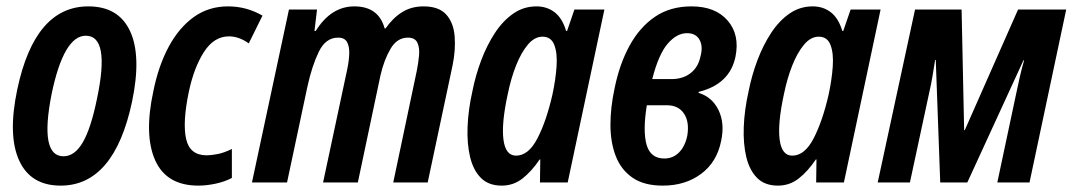

<svg xmlns="http://www.w3.org/2000/svg" viewBox="-20 -572 3363 602"><path d="M170 10Q76 10 40 -69Q4 -148 34 -291Q89 -552 257 -552Q352 -552 388 -474Q424 -396 394 -253Q338 10 170 10ZM179 -82Q214 -82 239.5 -125.5Q265 -169 284 -262Q326 -460 249 -460Q180 -460 142 -278Q103 -82 179 -82Z M602 10Q502 10 466.5 -69.5Q431 -149 461 -287Q477 -366 509 -425.5Q541 -485 587.5 -518.5Q634 -552 695 -552Q753 -552 803 -523L760 -436Q729 -458 698 -458Q651 -458 619.5 -409Q588 -360 572 -284Q552 -188 563.5 -136.5Q575 -85 628 -85Q642 -85 662.5 -89Q683 -93 707 -105V-14Q684 -2 655.5 4Q627 10 602 10Z M770 0 886 -542H974L966 -475H970Q1018 -552 1091 -552Q1167 -552 1186 -483H1189Q1212 -516 1241 -534Q1270 -552 1308 -552Q1356 -552 1379 -526.5Q1402 -501 1405.5 -458.5Q1409 -416 1399 -367L1321 0H1213L1287 -351Q1292 -376 1294 -399.5Q1296 -423 1288.5 -438.5Q1281 -454 1259 -454Q1225 -454 1204.5 -419Q1184 -384 1173 -336L1102 0H993L1069 -356Q1074 -380 1075 -402.5Q1076 -425 1068.5 -439.5Q1061 -454 1040 -454Q1001 -454 979.5 -409.5Q958 -365 944 -301L880 0Z M1553 10Q1512 10 1488 -14Q1464 -38 1454 -79.5Q1444 -121 1446 -174Q1448 -227 1461 -285Q1471 -336 1489 -383.5Q1507 -431 1532 -469Q1557 -507 1589.5 -529.5Q1622 -552 1662 -552Q1695 -552 1719 -533.5Q1743 -515 1755 -475H1758L1781 -542H1875L1760 0H1673L1674 -72H1672Q1647 -35 1618.5 -12.5Q1590 10 1553 10ZM1598 -84Q1637 -84 1665 -138Q1693 -192 1712 -275Q1722 -321 1725 -363Q1728 -405 1718 -431Q1708 -457 1681 -457Q1656 -457 1635 -432Q1614 -407 1598 -366.5Q1582 -326 1572 -277Q1552 -185 1558.5 -134.5Q1565 -84 1598 -84Z M2058 10Q1999 10 1963 -15Q1927 -40 1910.5 -83Q1894 -126 1894 -180.5Q1894 -235 1907 -295Q1922 -370 1953.5 -428Q1985 -486 2033 -519Q2081 -552 2148 -552Q2223 -552 2261.5 -507.5Q2300 -463 2286 -394Q2268 -308 2171 -284L2170 -281Q2213 -268 2233 -226.5Q2253 -185 2241 -130Q2228 -64 2178.5 -27Q2129 10 2058 10ZM2134 -468Q2102 -468 2073.5 -435Q2045 -402 2025 -324H2085Q2121 -324 2145 -342.5Q2169 -361 2176 -394Q2185 -426 2173.5 -447Q2162 -468 2134 -468ZM2063 -75Q2090 -75 2109 -94Q2128 -113 2135 -147Q2142 -190 2124.5 -216Q2107 -242 2071 -242H2008Q1995 -160 2007.5 -117.5Q2020 -75 2063 -75Z M2419 10Q2378 10 2354 -14Q2330 -38 2320 -79.5Q2310 -121 2312 -174Q2314 -227 2327 -285Q2337 -336 2355 -383.5Q2373 -431 2398 -469Q2423 -507 2455.5 -529.5Q2488 -552 2528 -552Q2561 -552 2585 -533.5Q2609 -515 2621 -475H2624L2647 -542H2741L2626 0H2539L2540 -72H2538Q2513 -35 2484.5 -12.5Q2456 10 2419 10ZM2464 -84Q2503 -84 2531 -138Q2559 -192 2578 -275Q2588 -321 2591 -363Q2594 -405 2584 -431Q2574 -457 2547 -457Q2522 -457 2501 -432Q2480 -407 2464 -366.5Q2448 -326 2438 -277Q2418 -185 2424.5 -134.5Q2431 -84 2464 -84Z M2732 0 2849 -542H2995L3003 -164H3005L3172 -542H3323L3208 0H3107L3165 -273Q3171 -302 3177 -328.5Q3183 -355 3191 -383H3189L3013 0H2928L2914 -384H2912Q2908 -359 2904 -334.5Q2900 -310 2894 -284L2833 0Z"/></svg>

Font: Noto Sans ExtraCondensed SemiBold
Style: Italic
Weight: 600
Width: 2
Italic angle: -12°
Designer: Monotype Design Team
Foundry: Monotype Imaging Inc.
Version: Version 2.013; ttfautohint (v1.8.4.7-5d5b)